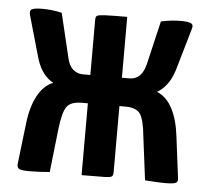

<svg xmlns="http://www.w3.org/2000/svg" viewBox="-43 -547 645 594"><g transform="rotate(5 280.0 -250.0)"><path d="M69 2Q44 2 37 -2Q30 -6 31 -17L46 -144Q52 -196 70.5 -230.5Q89 -265 119 -277Q104 -284 90 -301Q76 -318 67 -346L29 -479Q25 -493 33 -497.5Q41 -502 66 -502Q78 -502 93.5 -500.5Q109 -499 126 -495L158 -361Q163 -335 176.5 -323Q190 -311 207 -311H231V-483Q231 -492 235.5 -495Q240 -498 260.5 -499Q281 -500 329 -500V-311H353Q371 -311 384 -323.5Q397 -336 403 -363L434 -495Q452 -499 467 -500.5Q482 -502 494 -502Q519 -502 527.5 -497.5Q536 -493 531 -479L493 -348Q484 -320 470 -302.5Q456 -285 441 -277Q471 -265 489 -230.5Q507 -196 513 -144L529 -17Q531 -6 524 -2Q517 2 491 2Q476 2 460.5 1Q445 0 428 -1L411 -135Q406 -188 393.5 -205.5Q381 -223 348 -223H329V-17Q329 -8 325 -4.5Q321 -1 301 -0.5Q281 0 231 0V-223H212Q178 -223 165.5 -205.5Q153 -188 147 -135L132 -1Q99 2 69 2Z"/></g></svg>

Font: Yanone Kaffeesatz SemiBold
Style: Regular
Weight: 600
Designer: Yanone (Cyrillic: Daniel Pouzeot, Huerta Tipografica, and Cyreal)
Foundry: Yanone
Version: Version 2.003